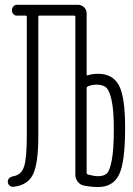

<svg xmlns="http://www.w3.org/2000/svg" viewBox="-20 -750 540 780"><path d="M332 -391.6V-46.9Q332 -43 336.9 -41Q363.3 -34.2 377.9 -34.2Q401.4 -34.2 413.6 -44.9Q425.8 -55.7 434.1 -99.1Q442.4 -142.6 442.4 -225.6Q442.4 -303.7 433.1 -344.2Q423.8 -384.8 410.2 -395.5Q396.5 -406.2 371.1 -406.2Q356.4 -406.2 336.9 -399.4Q332 -396.5 332 -391.6ZM34.2 8.8Q25.4 9.8 18.6 3.4Q11.7 -2.9 11.7 -11.7Q11.7 -29.3 34.2 -34.2Q66.4 -39.1 77.6 -72.8Q88.9 -106.4 88.9 -198.2V-681.6Q88.9 -686.5 84 -686.5H48.8Q40 -686.5 34.2 -692.9Q28.3 -699.2 28.3 -708Q28.3 -716.8 34.2 -723.6Q40 -730.5 48.8 -730.5H296.9Q311.5 -730.5 321.8 -720.2Q332 -710 332 -695.3V-447.3Q332 -442.4 336.9 -444.3Q355.5 -450.2 378.9 -450.2Q437.5 -450.2 462.9 -403.8Q488.3 -357.4 488.3 -230.5Q488.3 -89.8 463.4 -40Q438.5 9.8 378.9 9.8Q350.6 9.8 321.3 3.9Q305.7 1 295.9 -11.7Q286.1 -24.4 286.1 -40V-681.6Q286.1 -686.5 281.2 -686.5H140.6Q135.7 -686.5 135.7 -681.6V-196.3Q135.7 -86.9 114.3 -42Q92.8 2.9 34.2 8.8Z"/></svg>

Font: Rounded-L Mgen+ 1mn light
Style: Regular
Weight: 200
Designer: [Source Han Sans]
Ryoko NISHIZUKA  (kana & ideographs); Paul D. Hunt (Latin, Greek & Cyrillic); Wenlong ZHANG  (bopomofo
Version: Version 1.059.20150602